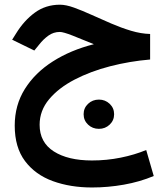

<svg xmlns="http://www.w3.org/2000/svg" viewBox="-20 -476 725 833"><path d="M631.3 -328.6V-217.8Q543 -210.4 457.8 -188.5Q372.6 -166.5 303.5 -130.6Q234.4 -94.7 193.1 -45.4Q151.9 3.9 151.9 65.4Q151.9 141.6 213.4 180.9Q274.9 220.2 378.9 220.2Q442.9 220.2 503.4 208Q564 195.8 614.3 174.8L647 287.6Q586.4 313 517.3 325.2Q448.2 337.4 379.4 337.4Q285.2 337.4 209.2 309.8Q133.3 282.2 88.6 222.9Q43.9 163.6 43.9 68.8Q43.9 -20 87.9 -90.1Q131.8 -160.2 209.2 -209.5Q286.6 -258.8 387.2 -284.2Q335.9 -305.7 295.2 -321.5Q254.4 -337.4 239.7 -337.4Q211.9 -337.4 189.7 -321.3Q167.5 -305.2 150.4 -283.2L128.9 -256.8L32.7 -303.7L49.3 -330.1Q84 -386.7 131.1 -421.1Q178.2 -455.6 240.2 -455.6Q266.1 -455.6 301.3 -442.9Q336.4 -430.2 377.4 -411.6Q418.5 -393.1 461.9 -374.3Q505.4 -355.5 548.6 -342.5Q591.8 -329.6 631.3 -328.6ZM342.8 19.5Q342.8 -7.3 362.1 -25.6Q381.3 -43.9 409.2 -43.9Q436.5 -43.9 455.8 -25.6Q475.1 -7.3 475.1 19.5Q475.1 46.4 455.8 64.7Q436.5 83 409.2 83Q381.3 83 362.1 64.7Q342.8 46.4 342.8 19.5Z"/></svg>

Font: Vazirmatn RD FD SemiBold
Style: Regular
Weight: 600
Designer: Saber Rastikerdar
Foundry: Saber Rastikerdar
Version: Version 33.003